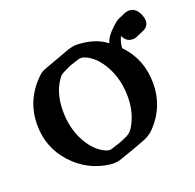

<svg xmlns="http://www.w3.org/2000/svg" viewBox="-103 -629 775 765"><g transform="rotate(-20 284.5 -247.0)"><path d="M277.3 -466.8Q356 -463.9 401.4 -427.2Q408.2 -453.6 439 -481.9Q444.3 -487.3 453.6 -495.4Q462.9 -503.4 472.2 -507.3L500 -519.5Q509.8 -523.4 519.5 -523.4Q547.9 -523.4 563 -488.8Q568.8 -474.1 568.8 -462.9Q568.8 -438 543 -427.2L515.6 -415.5Q505.9 -410.6 495.6 -410.6Q467.3 -410.6 455.6 -439Q445.8 -423.8 442.4 -392.1Q511.2 -321.3 511.2 -219.2Q511.2 -120.1 444.3 -48.8Q423.8 -26.9 396.5 -16.8Q369.1 -6.8 343.8 2.9Q316.9 12.2 293 20.5Q273.4 28.3 252.9 28.3Q245.6 28.3 238.8 27.3Q146 15.1 83 -54.4Q20 -124 20 -219.2Q20 -327.6 101.6 -403.8Q112.8 -414.1 131.8 -420.7Q150.9 -427.2 186 -440.4Q206.5 -448.2 231.9 -457.5Q258.3 -466.8 275.4 -466.8ZM283.2 -410.2Q279.8 -411.1 275.4 -411.1Q268.6 -411.1 260.7 -408.7Q243.7 -403.8 228.5 -398.4Q214.4 -392.6 198 -384.3Q181.6 -376 178.7 -372.6Q135.3 -320.3 135.3 -237.8Q135.3 -228.5 135.7 -219.7Q139.2 -153.3 168.5 -102.3Q197.8 -51.3 238.3 -32.7Q250 -27.3 258.8 -27.3Q262.2 -27.3 265.1 -28.3Q280.8 -32.7 302.2 -40Q320.3 -46.9 337.2 -54.9Q354 -63 363.8 -78.1Q397.9 -130.9 397.9 -204.1Q397.9 -211.4 397.5 -218.8Q393.6 -290 360.4 -343.5Q327.1 -397 283.2 -410.2Z"/></g></svg>

Font: Caudex
Style: Bold
Weight: 700
Version: Version 1.01